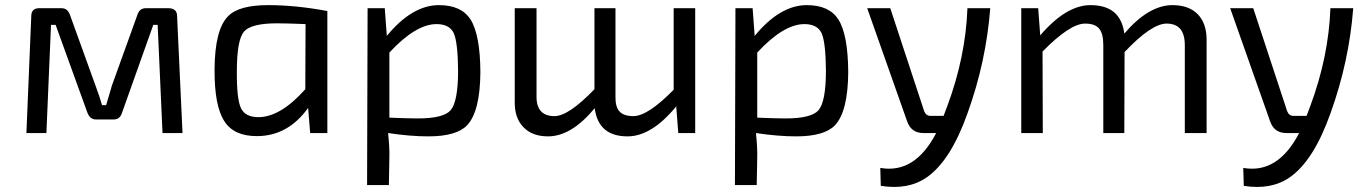

<svg xmlns="http://www.w3.org/2000/svg" viewBox="-20 -519 5327 749"><path d="M637 -487Q672 -487 671 -453L692 0H614L595 -422H578L456 -79Q448 -53 424 -53H354Q330 -53 320 -82L197 -422H179L161 0H83L102 -456Q102 -487 133 -487H220Q245 -487 254 -458L353 -184Q370 -138 378 -109H394Q419 -192 415 -181L516 -461Q524 -487 549 -487Z M1190 0 1182 -98Q1103 12 982 12Q893 12 856 -45Q816 -105 817 -249Q818 -404 870 -456Q912 -499 1026 -499Q1134 -499 1257 -476V0ZM1172 -425Q1098 -428 1061 -428Q960 -428 932 -396Q904 -363 904 -242Q903 -133 920 -97Q937 -62 988 -62Q1074 -62 1171 -171Z M1489 -379Q1588 -499 1692 -499Q1779 -499 1815 -444Q1853 -385 1854 -238Q1853 -84 1802 -30Q1760 13 1651 13Q1580 13 1494 0Q1500 58 1499 93L1497 203H1412L1414 -487H1481ZM1499 -60Q1572 -57 1610 -57Q1710 -57 1738 -89Q1767 -123 1767 -244Q1766 -354 1750 -390Q1733 -425 1683 -425Q1602 -425 1499 -314Z M2692 0H2626L2618 -104Q2522 13 2428 13Q2314 13 2300 -97Q2209 13 2118 13Q2055 13 2021 -24Q1987 -59 1988 -123V-487H2073V-144Q2072 -66 2143 -66Q2198 -66 2299 -171V-487H2381V-144Q2380 -103 2396 -85Q2412 -66 2451 -66Q2507 -66 2608 -169V-487H2692Z M2924 -379Q3023 -499 3127 -499Q3214 -499 3250 -444Q3288 -385 3289 -238Q3288 -84 3237 -30Q3195 13 3086 13Q3015 13 2929 0Q2935 58 2934 93L2932 203H2847L2849 -487H2916ZM2934 -60Q3007 -57 3045 -57Q3145 -57 3173 -89Q3202 -123 3202 -244Q3201 -354 3185 -390Q3168 -425 3118 -425Q3037 -425 2934 -314Z M3843 -487Q3827 -279 3755 -79Q3689 108 3595 173Q3523 223 3416 206L3414 136Q3549 160 3632 0H3582Q3535 0 3519 -45L3363 -487H3453L3585 -86Q3592 -67 3610 -67H3661L3675 -104Q3747 -297 3754 -487Z M4038 -381Q4139 -499 4234 -499Q4352 -499 4366 -388Q4461 -499 4554 -499Q4618 -499 4653 -463Q4687 -427 4687 -364V0H4602V-343Q4602 -427 4531 -427Q4472 -427 4367 -316L4366 0H4284V-343Q4284 -388 4268 -407Q4252 -427 4213 -427Q4154 -427 4047 -318L4048 0H3964V-487H4030Z M5259 -487Q5243 -279 5171 -79Q5105 108 5011 173Q4939 223 4832 206L4830 136Q4965 160 5048 0H4998Q4951 0 4935 -45L4779 -487H4869L5001 -86Q5008 -67 5026 -67H5077L5091 -104Q5163 -297 5170 -487Z"/></svg>

Font: Taylor Sans
Style: Regular
Weight: 400
Italic angle: -8°
Designer: Natanael Gama
Version: Version 1.001 September 8, 2015